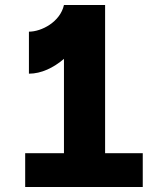

<svg xmlns="http://www.w3.org/2000/svg" viewBox="-20 -750 660 770"><path d="M96 -623V-454.5C146 -454.5 195 -478.5 236.5 -514V-135.5H81V0H552.5V-135.5H401.5V-730H236.5C221.5 -662 146.5 -623 96 -623Z"/></svg>

Font: Monaspace Neon ExtraBold
Style: Regular
Weight: 800
Designer: Riley Cran & the Lettermatic Team
Foundry: Lettermatic
Version: Version 1.200 (Monaspace Neon)